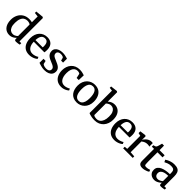

<svg xmlns="http://www.w3.org/2000/svg" viewBox="447 -2583 4357 4357"><g transform="rotate(45 2626.0 -404.0)"><path d="M251 11Q207.5 11 168.2 -5.2Q129 -21.5 98.5 -55.2Q68 -89 50.5 -140.8Q33 -192.5 33 -263.5Q33 -347.5 67.2 -416.8Q101.5 -486 166.2 -527.5Q231 -569 322.5 -569Q347.5 -569 370.5 -566.2Q393.5 -563.5 413 -558.5V-744.5L312 -756V-801L495.5 -819H498.5L521.5 -802V-52H579V-5Q558.5 -0.5 530.2 4.8Q502 10 472 10Q447.5 10 434.8 1.8Q422 -6.5 422 -37V-69Q405 -48.5 379.2 -30Q353.5 -11.5 321 -0.2Q288.5 11 251 11ZM293 -61Q321 -61 344.5 -70Q368 -79 385.5 -92Q403 -105 413 -117.5V-483.5Q405.5 -495 377.5 -504Q349.5 -513 317 -513Q270 -513 232.8 -489.5Q195.5 -466 173.5 -414.5Q151.5 -363 150.5 -278.5Q149.5 -201 168.8 -153Q188 -105 220.8 -83Q253.5 -61 293 -61Z M891 11Q806.5 11 751 -26Q695.5 -63 668.2 -128.2Q641 -193.5 641 -278.5Q641 -345 660.2 -398.5Q679.5 -452 714.5 -490.2Q749.5 -528.5 797.5 -548.8Q845.5 -569 902.5 -569Q997 -569 1048.8 -517.5Q1100.5 -466 1103 -369.5Q1103 -339.5 1101.8 -316.8Q1100.5 -294 1096.5 -276.5H755.5Q756.5 -229 767.5 -189.2Q778.5 -149.5 799.8 -120.8Q821 -92 852 -76.2Q883 -60.5 923.5 -60.5Q965.5 -60.5 1008 -75.5Q1050.5 -90.5 1073.5 -108L1093.5 -63.5Q1076 -45 1044.2 -28Q1012.5 -11 972.5 0Q932.5 11 891 11ZM756 -330H989.5Q990.5 -339 991.2 -351.5Q992 -364 992 -373.5Q992 -434 967.5 -473.2Q943 -512.5 884.5 -512.5Q858.5 -512.5 836 -503.2Q813.5 -494 796.5 -473.2Q779.5 -452.5 769 -417.2Q758.5 -382 756 -330Z M1378 11Q1339.5 11 1301.8 3.5Q1264 -4 1233.2 -13.8Q1202.5 -23.5 1186 -30V-158.5H1253.5L1272 -80.5Q1278 -71 1294.8 -62Q1311.5 -53 1334 -47.5Q1356.5 -42 1380.5 -42Q1419 -42 1443 -52.2Q1467 -62.5 1478 -80.5Q1489 -98.5 1489 -122.5Q1489 -151 1470.8 -170.5Q1452.5 -190 1418.5 -206.5Q1384.5 -223 1336.5 -241.5Q1288.5 -260.5 1255.8 -284.5Q1223 -308.5 1206.5 -341Q1190 -373.5 1190 -418.5Q1190 -463 1216.8 -496.2Q1243.5 -529.5 1289.8 -548Q1336 -566.5 1394.5 -566.5Q1438 -566.5 1470.8 -560.2Q1503.5 -554 1525.8 -546.8Q1548 -539.5 1561 -536.5V-411.5H1498L1477.5 -485.5Q1473 -493.5 1460.2 -500.2Q1447.5 -507 1429.5 -511Q1411.5 -515 1392 -515Q1361.5 -515 1338.8 -506Q1316 -497 1303.8 -480.8Q1291.5 -464.5 1291.5 -442Q1291.5 -408 1310 -387.5Q1328.5 -367 1358.2 -353.5Q1388 -340 1421 -326Q1453.5 -312.5 1484.2 -297.5Q1515 -282.5 1539.8 -263Q1564.5 -243.5 1579 -216.2Q1593.5 -189 1593.5 -151Q1593.5 -103 1568.2 -66.5Q1543 -30 1494.8 -9.5Q1446.5 11 1378 11Z M1918.5 11Q1834 11 1778.2 -26.2Q1722.5 -63.5 1694.5 -127.5Q1666.5 -191.5 1666 -271.5Q1666 -334 1684.2 -387.8Q1702.5 -441.5 1738 -482.2Q1773.5 -523 1826 -546Q1878.5 -569 1947 -569Q1982 -569 2010.8 -563.5Q2039.5 -558 2061.5 -550.8Q2083.5 -543.5 2097.5 -539L2092.5 -383H2025L2002.5 -486Q2000.5 -494.5 1989 -500.8Q1977.5 -507 1961.5 -510.5Q1945.5 -514 1929 -514Q1885.5 -514 1852.8 -490.2Q1820 -466.5 1801.8 -419.5Q1783.5 -372.5 1783 -302Q1782.5 -241 1794.5 -195.5Q1806.5 -150 1828 -120.2Q1849.5 -90.5 1879 -75.5Q1908.5 -60.5 1943 -60.5Q1973.5 -60.5 2000.5 -67.2Q2027.5 -74 2049.5 -83.8Q2071.5 -93.5 2086.5 -103.5L2105.5 -62Q2089.5 -45.5 2060.5 -28.5Q2031.5 -11.5 1994.8 -0.2Q1958 11 1918.5 11Z M2162.5 -278.5Q2162.5 -349 2184.8 -403.2Q2207 -457.5 2244.8 -494.5Q2282.5 -531.5 2330 -550.2Q2377.5 -569 2428 -569Q2515.5 -569 2571.5 -531.2Q2627.5 -493.5 2655 -428Q2682.5 -362.5 2682.5 -280Q2682.5 -209 2660.2 -154.5Q2638 -100 2600.2 -63.2Q2562.5 -26.5 2515 -7.8Q2467.5 11 2416.5 11Q2351.5 11 2303.5 -10.8Q2255.5 -32.5 2224.5 -71.8Q2193.5 -111 2178 -163.8Q2162.5 -216.5 2162.5 -278.5ZM2423.5 -46.5Q2467.5 -46.5 2498.2 -71.2Q2529 -96 2545.2 -146.2Q2561.5 -196.5 2561.5 -271.5Q2561.5 -323.5 2554 -367.5Q2546.5 -411.5 2530.2 -443.8Q2514 -476 2487.8 -493.8Q2461.5 -511.5 2423.5 -511.5Q2379 -511.5 2347.8 -486.8Q2316.5 -462 2300 -412.2Q2283.5 -362.5 2283.5 -286.5Q2283.5 -234 2291.2 -190.2Q2299 -146.5 2315.8 -114.2Q2332.5 -82 2359 -64.2Q2385.5 -46.5 2423.5 -46.5Z M2715 -756V-799.5L2878 -819H2880.5L2904 -803.5V-502.5Q2920.5 -519 2944.5 -534.2Q2968.5 -549.5 2999 -559.2Q3029.5 -569 3066 -569Q3123.5 -569 3173 -541.2Q3222.5 -513.5 3252.8 -453.5Q3283 -393.5 3283 -297Q3283 -232.5 3263 -176.5Q3243 -120.5 3205.2 -78.5Q3167.5 -36.5 3114 -12.8Q3060.5 11 2993.5 11Q2941 11 2898.8 4Q2856.5 -3 2829.5 -12.2Q2802.5 -21.5 2795.5 -27V-745.5ZM3023 -496Q2996 -496 2972.8 -487Q2949.5 -478 2932 -465.2Q2914.5 -452.5 2904 -441V-74Q2910.5 -59.5 2938.8 -51.5Q2967 -43.5 2999.5 -43.5Q3049.5 -43.5 3086.5 -70.8Q3123.5 -98 3144.2 -151Q3165 -204 3165.5 -282Q3167 -358 3147.5 -405Q3128 -452 3095.2 -474Q3062.5 -496 3023 -496Z M3623.5 11Q3539 11 3483.5 -26Q3428 -63 3400.8 -128.2Q3373.5 -193.5 3373.5 -278.5Q3373.5 -345 3392.8 -398.5Q3412 -452 3447 -490.2Q3482 -528.5 3530 -548.8Q3578 -569 3635 -569Q3729.5 -569 3781.2 -517.5Q3833 -466 3835.5 -369.5Q3835.5 -339.5 3834.2 -316.8Q3833 -294 3829 -276.5H3488Q3489 -229 3500 -189.2Q3511 -149.5 3532.2 -120.8Q3553.5 -92 3584.5 -76.2Q3615.5 -60.5 3656 -60.5Q3698 -60.5 3740.5 -75.5Q3783 -90.5 3806 -108L3826 -63.5Q3808.5 -45 3776.8 -28Q3745 -11 3705 0Q3665 11 3623.5 11ZM3488.5 -330H3722Q3723 -339 3723.8 -351.5Q3724.5 -364 3724.5 -373.5Q3724.5 -434 3700 -473.2Q3675.5 -512.5 3617 -512.5Q3591 -512.5 3568.5 -503.2Q3546 -494 3529 -473.2Q3512 -452.5 3501.5 -417.2Q3491 -382 3488.5 -330Z M3901 0V-49.5L3974.5 -57V-475L3903.5 -492.5V-548.5L4044 -567H4046.5L4068.5 -549V-530L4066 -442H4068.5Q4073 -450.5 4087 -470Q4101 -489.5 4124.8 -511Q4148.5 -532.5 4181.2 -547.8Q4214 -563 4255 -563Q4269.5 -563 4278 -561.2Q4286.5 -559.5 4292 -557.5V-445.5Q4285.5 -450.5 4270.2 -454.2Q4255 -458 4230.5 -458Q4191 -458 4163 -448.2Q4135 -438.5 4116 -425.5Q4097 -412.5 4083.5 -402.5V-57.5L4208 -49V0Z M4519.5 10.5Q4464.5 10.5 4434.8 -15.2Q4405 -41 4405 -106V-487H4334.5V-534Q4344.5 -537 4356.5 -540.2Q4368.5 -543.5 4379 -546.8Q4389.5 -550 4394.5 -554Q4400.5 -558.5 4404.8 -563.5Q4409 -568.5 4412.5 -575.5Q4416 -582.5 4420 -592Q4424.5 -604.5 4430.5 -625.5Q4436.5 -646.5 4442 -667Q4447.5 -687.5 4450.5 -699.5H4512.5L4514.5 -554.5H4677.5V-487H4515V-183Q4515 -129 4519 -104.5Q4523 -80 4535.5 -73.5Q4548 -67 4573 -67Q4601 -67 4632.2 -74.2Q4663.5 -81.5 4679.5 -88.5L4695.5 -42.5Q4680 -30.5 4651.8 -18.5Q4623.5 -6.5 4588.8 2Q4554 10.5 4519.5 10.5Z M4902.5 11Q4858 11 4819.8 -6.8Q4781.5 -24.5 4758.5 -60.2Q4735.5 -96 4735.5 -150.5Q4735.5 -200.5 4762.5 -235.5Q4789.5 -270.5 4836.2 -292.2Q4883 -314 4942.2 -324.5Q5001.5 -335 5066 -336V-370.5Q5066 -414.5 5056.5 -440Q5047 -465.5 5022.8 -476.8Q4998.5 -488 4953.5 -488Q4895.5 -488 4852 -469.8Q4808.5 -451.5 4784.5 -439L4758 -492Q4768.5 -501.5 4801.8 -519.2Q4835 -537 4882.2 -551.5Q4929.5 -566 4981.5 -566Q5052.5 -566 5094 -545.8Q5135.5 -525.5 5153.2 -482Q5171 -438.5 5171 -369.5V-52H5229.5V-6.5Q5218.5 -3.5 5200 0Q5181.5 3.5 5160.8 6Q5140 8.5 5122.5 8.5Q5095.5 8.5 5084.5 0.2Q5073.5 -8 5073.5 -37.5V-69Q5061 -56 5036.5 -37.2Q5012 -18.5 4978 -3.8Q4944 11 4902.5 11ZM4949 -59Q4975 -59 5008 -74.2Q5041 -89.5 5066 -111.5V-282.5Q4993 -282 4945.8 -266.2Q4898.5 -250.5 4875.5 -223.5Q4852.5 -196.5 4852.5 -162.5Q4852.5 -126 4865 -103.2Q4877.5 -80.5 4899.2 -69.8Q4921 -59 4949 -59Z"/></g></svg>

Font: Merriweather 20pt Medium
Style: Regular
Weight: 500
Version: Version 2.100